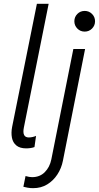

<svg xmlns="http://www.w3.org/2000/svg" viewBox="-20 -772 518 1006"><path d="M117.2 5.4Q84 5.4 65.7 -9.8Q47.4 -24.9 42.5 -50.5Q37.6 -76.2 43.5 -106.9L173.3 -752H234.9L105 -103.5Q94.7 -51.8 130.9 -51.8Q140.6 -51.8 151.9 -54.4Q163.1 -57.1 168.9 -60.1L160.6 -1.5Q151.9 2 140.1 3.7Q128.4 5.4 117.2 5.4ZM153.3 213.9Q138.2 213.9 123.5 211.2Q108.9 208.5 102.5 206.5L113.8 150.4Q123 153.3 132.6 154.8Q142.1 156.2 148.4 156.2Q188.5 156.2 214.6 130.1Q240.7 104 249 63L364.3 -515.1H425.8L309.6 70.3Q301.8 109.9 280.5 142.3Q259.3 174.8 227.3 194.3Q195.3 213.9 153.3 213.9ZM423.8 -606.4Q400.9 -606.4 385.3 -622.3Q369.6 -638.2 369.6 -660.6Q369.6 -683.1 385.3 -699Q400.9 -714.8 423.8 -714.8Q446.3 -714.8 462.2 -699Q478 -683.1 478 -660.6Q478 -638.2 462.2 -622.3Q446.3 -606.4 423.8 -606.4Z"/></svg>

Font: Reddit Sans Light
Style: Italic
Weight: 300
Italic angle: -11.25°
Designer: Stephen Hutchings
Version: Version 1.013